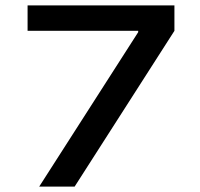

<svg xmlns="http://www.w3.org/2000/svg" viewBox="-20 -690 740 710"><path d="M82 -576H491V-571L125 0H256L625 -576V-670H82Z"/></svg>

Font: LT Wave Medium
Style: Regular
Weight: 500
Designer: Daniel Lyons
Version: Version 2.5 (Glyphs App)